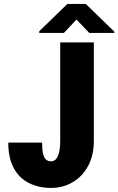

<svg xmlns="http://www.w3.org/2000/svg" viewBox="-20 -921 586 951"><path d="M278.3 -223.1V-710.9H444.8V-223.1Q444.8 -151.9 416.7 -99.6Q388.7 -47.4 340.6 -18.8Q292.5 9.8 232.9 9.8Q171.9 9.8 123.8 -14.2Q75.7 -38.1 48.3 -87.9Q21 -137.7 21 -214.8H188.5Q188.5 -178.7 193.6 -158.4Q198.7 -138.2 208.5 -130.1Q218.3 -122.1 232.9 -122.1Q248.5 -122.1 258.3 -134Q268.1 -146 273.2 -168.7Q278.3 -191.4 278.3 -223.1ZM404.8 -901.4 546.4 -764.2V-757.8H422.4L358.9 -824.2L296.4 -757.8H174.3V-766.1L313.5 -901.4Z"/></svg>

Font: Roboto Condensed Black
Style: Regular
Weight: 900
Designer: Christian Robertson
Foundry: Google
Version: Version 3.008; 2023